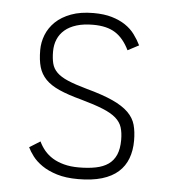

<svg xmlns="http://www.w3.org/2000/svg" viewBox="-44 -568 556 624"><g transform="rotate(5 233.5 -256.0)"><path d="M403.8 -125Q403.8 -92.8 394 -66.9Q384.3 -41 363.8 -22.7Q343.3 -4.4 310.8 5.4Q278.3 15.1 232.9 15.1Q192.9 15.1 163.8 6.1Q134.8 -2.9 115 -16.6Q95.2 -30.3 83.5 -45.9Q71.8 -61.5 65.9 -74.2L101.1 -96.2Q108.4 -80.6 119.6 -67.1Q130.9 -53.7 146.7 -43.9Q162.6 -34.2 183.6 -28.6Q204.6 -22.9 231.9 -22.9Q263.2 -22.9 287.6 -27.8Q312 -32.7 328.4 -44.2Q344.7 -55.7 353.3 -75.2Q361.8 -94.7 361.8 -124Q361.8 -147.5 356.4 -164.6Q351.1 -181.6 335.7 -195.1Q320.3 -208.5 292.7 -219.7Q265.1 -231 221.2 -243.2Q177.2 -254.9 148.7 -267.6Q120.1 -280.3 103.8 -297.1Q87.4 -314 80.8 -336.7Q74.2 -359.4 74.2 -392.1Q74.2 -417.5 83.7 -441.7Q93.3 -465.8 113 -484.9Q132.8 -503.9 163.6 -515.4Q194.3 -526.9 236.8 -526.9Q271.5 -526.9 296.9 -519.3Q322.3 -511.7 340.8 -499.3Q359.4 -486.8 371.8 -470Q384.3 -453.1 393.1 -435.1L356.9 -416Q338.4 -454.1 311 -471.4Q283.7 -488.8 238.8 -488.8Q207.5 -488.8 184.6 -481.7Q161.6 -474.6 146.5 -461.7Q131.3 -448.7 123.8 -430.9Q116.2 -413.1 116.2 -391.1Q116.2 -368.2 120.4 -351.8Q124.5 -335.4 137.2 -323Q149.9 -310.5 173.3 -300.5Q196.8 -290.5 234.9 -279.8Q289.1 -265.1 322 -250Q355 -234.9 373.3 -216.8Q391.6 -198.7 397.7 -176.5Q403.8 -154.3 403.8 -125Z"/></g></svg>

Font: Clear Sans Thin
Style: Regular
Weight: 250
Foundry: Intel Corporation
Version: Version 1.00